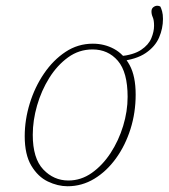

<svg xmlns="http://www.w3.org/2000/svg" viewBox="-20 -635 587 668"><path d="M215 13Q181 13 146.5 -3.5Q112 -20 89 -58.5Q66 -97 66 -161Q66 -218 83.5 -275Q101 -332 133 -379Q165 -426 208 -454.5Q251 -483 303 -483Q343 -483 376.5 -465Q410 -447 431 -408.5Q452 -370 452 -306Q452 -243 434 -186Q416 -129 383.5 -84Q351 -39 308 -13Q265 13 215 13ZM218 -7Q262 -7 299.5 -33.5Q337 -60 365 -103Q393 -146 408.5 -197Q424 -248 424 -298Q424 -384 390 -423.5Q356 -463 302 -463Q255 -463 217 -435.5Q179 -408 151.5 -364Q124 -320 109 -268Q94 -216 94 -166Q94 -84 130.5 -45.5Q167 -7 218 -7ZM397 -422 396 -439Q445 -444 471 -461.5Q497 -479 506.5 -502Q516 -525 516 -545Q516 -565 511.5 -575Q507 -585 507 -595Q507 -605 513.5 -610Q520 -615 527 -615Q534 -615 538 -612Q541 -606 544 -595.5Q547 -585 547 -569Q547 -536 533.5 -504.5Q520 -473 487 -450.5Q454 -428 397 -422Z"/></svg>

Font: Source Serif Pro ExtraLight
Style: Italic
Weight: 200
Italic angle: -12°
Designer: Frank Grießhammer
Foundry: Adobe Systems Incorporated
Version: Version 3.001;hotconv 1.0.111;makeotfexe 2.5.65597